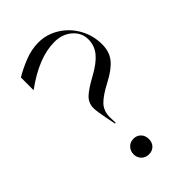

<svg xmlns="http://www.w3.org/2000/svg" viewBox="-221 -808 894 894"><g transform="rotate(-45 226.0 -360.5)"><path d="M178 -328Q178 -362 201 -384.5Q224 -407 281 -438Q336 -468 362 -499.5Q388 -531 388 -573Q388 -616 353.5 -646Q319 -676 267 -676Q164 -676 41 -586H40V-669Q76 -691 122 -709Q168 -727 212 -727Q267 -727 314 -698Q361 -669 389 -619.5Q417 -570 417 -510Q417 -463 392 -431Q367 -399 310 -369Q252 -339 227 -313Q202 -287 202 -246L203 -208H198L189 -253Q178 -310 178 -328ZM209 -97Q231 -97 245 -82.5Q259 -68 259 -45Q259 -22 245 -8Q231 6 209 6Q187 6 172.5 -8.5Q158 -23 158 -45Q158 -67 172.5 -82Q187 -97 209 -97Z"/></g></svg>

Font: Nyght Serif Light
Style: Regular
Weight: 300
Designer: Maksym Kobuzan
Version: Version 0.410